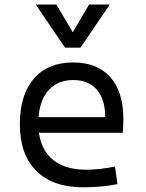

<svg xmlns="http://www.w3.org/2000/svg" viewBox="-20 -796 626 826"><path d="M337.9 9.8Q207.5 9.8 136.5 -60.5Q65.4 -130.9 65.4 -261.7Q65.4 -387.7 125.5 -457.5Q185.5 -527.3 294.9 -527.3Q397.9 -527.3 454.3 -464.4Q510.7 -401.4 510.7 -283.2Q510.7 -250.5 507.8 -224.6H147.5Q158.2 -147.5 210.4 -106.7Q262.7 -65.9 349.6 -65.9Q410.2 -65.9 474.6 -79.6L485.4 -3.9Q445.3 3.9 407.7 6.8Q370.1 9.8 337.9 9.8ZM146 -292H432.6Q432.6 -368.7 396.5 -410.2Q360.4 -451.7 295.9 -451.7Q230 -451.7 190.9 -410.2Q151.9 -368.7 146 -292ZM259.8 -590.8 133.8 -776.4H222.7L293 -657.2L363.3 -776.4H452.1L326.2 -590.8Z"/></svg>

Font: Cascadia Code PL SemiLight
Style: Regular
Weight: 350
Monospace: yes
Designer: Aaron Bell
Foundry: Saja Typeworks
Version: Version 2404.023; ttfautohint (v1.8.4)